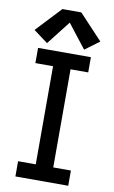

<svg xmlns="http://www.w3.org/2000/svg" viewBox="-104 -1027 641 1081"><g transform="rotate(10 216.0 -487.0)"><path d="M65 0H367V-87H266V-648H367V-735H65V-648H166V-87H65ZM110 -770 216 -906 322 -770 404 -831 270 -974H162L28 -831Z"/></g></svg>

Font: Iosevka Sparkle Medium
Style: Regular
Weight: 500
Designer: Belleve Invis
Foundry: Belleve Invis
Version: Version 4.5.0; ttfautohint (v1.8.3)